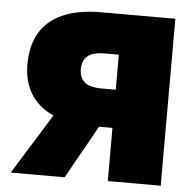

<svg xmlns="http://www.w3.org/2000/svg" viewBox="-51 -751 809 802"><g transform="rotate(5 353.5 -350.0)"><path d="M23 0 180 -253Q116 -282 84.5 -334Q53 -386 53 -456Q53 -534 84 -588Q115 -642 179.5 -671Q244 -700 343 -700H652V0H430V-223H374L249 0ZM277 -456Q277 -422 298 -402.5Q319 -383 373 -383H430V-530H373Q320 -530 298.5 -510.5Q277 -491 277 -456Z"/></g></svg>

Font: Golos Text ExtraBold
Style: Regular
Weight: 800
Designer: A.Korolkova, Vitaly Kuzmin
Foundry: ParaType Ltd
Version: Version 2.004